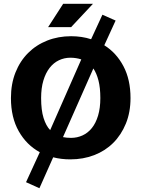

<svg xmlns="http://www.w3.org/2000/svg" viewBox="-20 -834 750 1018"><path d="M357 -690H235L315 -814H473ZM523 -756 593 -725 533 -594Q597 -554 634.5 -483Q672 -412 672 -314Q672 -239 647.5 -179Q623 -119 580.5 -76.5Q538 -34 479.5 -11.5Q421 11 353 11Q304 11 262 0L189 164L118 132L191 -27Q121 -65 79.5 -138Q38 -211 38 -314Q38 -389 62 -449.5Q86 -510 129 -553Q172 -596 230.5 -619Q289 -642 357 -642Q385 -642 412 -638Q439 -634 463 -626ZM198 -314Q198 -250 211 -208.5Q224 -167 246 -144L411 -519Q384 -528 353 -528Q321 -528 292.5 -514.5Q264 -501 243 -474Q222 -447 210 -407Q198 -367 198 -314ZM357 -103Q389 -103 417.5 -116Q446 -129 467 -155Q488 -181 500 -221Q512 -261 512 -314Q512 -369 502 -407.5Q492 -446 475 -471L314 -107Q333 -103 357 -103Z"/></svg>

Font: Mukta Malar ExtraBold
Style: Regular
Weight: 800
Designer: Aadarsh Rajan, Girish Dalvi, Yashodeep Gholap
Foundry: Ek Type
Version: Version 2.538;PS 1.000;hotconv 16.6.51;makeotf.lib2.5.65220;